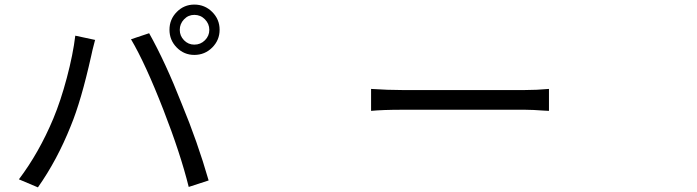

<svg xmlns="http://www.w3.org/2000/svg" viewBox="-20 -811 3040 838"><path d="M145.5 6.8 62.5 -28.3Q150.4 -144.5 212.9 -293.9Q245.1 -371.1 271.5 -470.7Q298.8 -573.2 308.6 -655.3L395.5 -636.7L394.5 -634.8Q381.8 -586.9 377.9 -566.4Q334 -370.1 289.1 -261.7Q229.5 -112.3 145.5 6.8ZM803.7 4.9Q767.6 -140.6 693.4 -331.1Q614.3 -534.2 551.8 -639.6L630.9 -666Q702.1 -539.1 773.4 -357.4Q841.8 -192.4 890.6 -23.4ZM828.1 -571.3Q783.2 -571.3 751.5 -603.5Q719.7 -635.7 719.7 -681.2Q719.7 -726.6 751.5 -758.8Q783.2 -791 828.1 -791Q874 -791 906.2 -758.8Q938.5 -726.6 938.5 -681.2Q938.5 -635.7 906.2 -603.5Q874 -571.3 828.1 -571.3ZM828.1 -616.2Q855.5 -616.2 874.5 -635.3Q893.6 -654.3 893.6 -680.7Q893.6 -707 874.5 -726.6Q855.5 -746.1 828.1 -746.1Q801.8 -746.1 783.2 -726.6Q764.6 -707 764.6 -680.7Q764.6 -654.3 783.2 -635.3Q801.8 -616.2 828.1 -616.2Z M1599.6 -327.1V-422.9Q1672.9 -418 1735.4 -418H2270.5Q2322.3 -418 2376 -422.9V-327.1Q2371.1 -327.1 2356.4 -328.1Q2303.7 -332 2271.5 -332H1735.4Q1650.4 -332 1599.6 -327.1Z"/></svg>

Font: Bpmf GenYo Gothic R
Style: R
Weight: 400
Foundry: But Ko
Version: Version 1.320